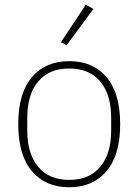

<svg xmlns="http://www.w3.org/2000/svg" viewBox="-20 -778 584 810"><path d="M272 12Q172 12 114.5 -56Q57 -124 57 -254Q57 -385 114.5 -452.5Q172 -520 272 -520Q372 -520 429.5 -452.5Q487 -385 487 -254Q487 -124 429.5 -56Q372 12 272 12ZM272 -19Q357 -19 403 -74.5Q449 -130 449 -227V-281Q449 -379 403 -434Q357 -489 272 -489Q187 -489 141 -434Q95 -379 95 -281V-227Q95 -130 141 -74.5Q187 -19 272 -19ZM261 -587 237 -600 342 -758 374 -740Z"/></svg>

Font: IBM Plex Sans Thai ExtLt
Style: Regular
Weight: 200
Designer: Mike Abbink, Paul van der Laan, Pieter van Rosmalen, Ben Mitchell, Mark Frömberg
Foundry: Bold Monday
Version: Version 1.2